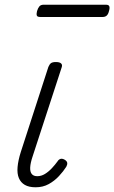

<svg xmlns="http://www.w3.org/2000/svg" viewBox="-20 -778 484 814"><path d="M131 16Q103 16 85.5 6Q68 -4 60 -23Q52 -42 54.5 -70Q57 -98 68 -133L185 -494Q190 -506 196.5 -510.5Q203 -515 217 -515Q232 -515 238.5 -509.5Q245 -504 242 -494L118 -114Q109 -87 108 -68.5Q107 -50 114.5 -40.5Q122 -31 138 -31Q155 -31 170.5 -40.5Q186 -50 200 -65Q214 -80 224 -94Q228 -101 235.5 -104Q243 -107 254 -101Q264 -95 265 -87.5Q266 -80 261 -71Q249 -52 230 -31.5Q211 -11 186.5 2.5Q162 16 131 16ZM151 -706Q138 -706 136 -712.5Q134 -719 137 -731Q141 -744 147 -751Q153 -758 165 -758H429Q441 -758 443.5 -751Q446 -744 442 -731Q439 -718 432.5 -712Q426 -706 415 -706Z"/></svg>

Font: Playwrite CO ExtraLight
Style: Regular
Weight: 250
Version: Version 1.002